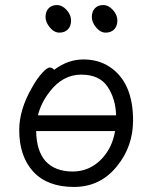

<svg xmlns="http://www.w3.org/2000/svg" viewBox="-20 -721 602 759"><path d="M444 -640Q444 -618 431.5 -605Q419 -592 398 -592Q377 -592 360 -612.5Q343 -633 343 -654Q343 -675 355 -688Q367 -701 388 -701Q409 -701 426.5 -681.5Q444 -662 444 -640ZM261 -640Q261 -618 248.5 -605Q236 -592 215 -592Q194 -592 177 -612.5Q160 -633 160 -654Q160 -675 172 -688Q184 -701 205 -701Q226 -701 243.5 -681.5Q261 -662 261 -640ZM194 -445Q249 -486 309 -486Q369 -486 413 -457Q506 -396 506 -245Q506 -143 444 -66Q378 18 272.5 18Q167 18 111.5 -42.5Q56 -103 56 -207Q56 -287 106 -374Q126 -410 146 -432Q166 -454 176.5 -454Q187 -454 194 -445ZM267 -43Q316 -43 354.5 -69.5Q393 -96 416 -142Q429 -169 435 -203H123Q124 -125 160 -84Q198 -43 267 -43ZM130 -265H439Q437 -330 406 -377Q374 -426 301 -426Q228 -426 176 -358Q142 -314 130 -265Z"/></svg>

Font: Fusion Kai T
Style: Regular
Weight: 400
Designer: Fontworks Inc.
Version: Version 24.134;May 13, 2024